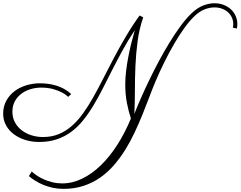

<svg xmlns="http://www.w3.org/2000/svg" viewBox="-49 -804 1500 1197"><path d="M767.1 -65.4Q752.9 -108.4 742.4 -161.4Q731.9 -214.4 731.9 -277.3Q731.9 -315.4 736.8 -358.2Q741.7 -400.9 750 -444.8Q758.3 -488.8 769 -532.5Q779.8 -576.2 791.5 -616.2Q750 -554.2 715.6 -491.2Q681.2 -428.2 650.4 -367.7Q619.6 -307.1 590.8 -250.2Q562 -193.4 531.7 -143.6Q501.5 -93.8 467.8 -52.2Q434.1 -10.7 393.8 18.8Q353.5 48.3 304.7 64.7Q255.9 81.1 195.3 81.1Q149.4 81.1 108.6 68.4Q67.9 55.7 37.1 32.7Q6.3 9.8 -11.5 -22.9Q-29.3 -55.7 -29.3 -95.2Q-29.3 -140.1 -10 -175.5Q9.3 -210.9 41 -235.1Q72.8 -259.3 114.3 -272Q155.8 -284.7 200.2 -284.7Q225.6 -284.7 251.7 -281.2Q277.8 -277.8 303 -270Q328.1 -262.2 351.6 -249.3Q375 -236.3 395 -217.3L376 -200.2Q376 -200.2 365.5 -209.2Q355 -218.3 334.2 -229Q313.5 -239.7 281.7 -248.8Q250 -257.8 207.5 -257.8Q173.3 -257.8 141.1 -248Q108.9 -238.3 83.7 -219.2Q58.6 -200.2 43.5 -172.4Q28.3 -144.5 28.3 -107.9Q28.3 -70.3 44.4 -40.8Q60.5 -11.2 87.4 9Q114.3 29.3 148.4 39.8Q182.6 50.3 218.8 50.3Q272.5 50.3 316.2 32.5Q359.9 14.6 397.2 -17.6Q434.6 -49.8 467 -94.7Q499.5 -139.6 530.3 -193.8Q561 -248 592.3 -309.8Q623.5 -371.6 658.2 -437.5Q692.9 -503.4 732.9 -571.8Q772.9 -640.1 821.3 -707.5L843.8 -695.8Q819.3 -625 809.1 -548.6Q798.8 -472.2 795.4 -394.5Q792 -316.9 792 -240.7Q792 -164.6 788.6 -94.2Q805.2 -136.7 828.9 -190.7Q852.5 -244.6 880.9 -303.5Q909.2 -362.3 941.4 -422.6Q973.6 -482.9 1007.6 -538.3Q1041.5 -593.8 1075.9 -640.6Q1110.4 -687.5 1143.6 -719.7Q1180.2 -754.9 1217 -769.3Q1253.9 -783.7 1287.6 -783.7Q1320.8 -783.7 1347.4 -772.7Q1374 -761.7 1392.6 -743.9Q1411.1 -726.1 1420.9 -702.6Q1430.7 -679.2 1430.7 -654.3Q1430.7 -640.6 1427.7 -626L1402.8 -631.3Q1403.8 -637.2 1404.5 -642.8Q1405.3 -648.4 1405.3 -653.8Q1405.3 -674.3 1397.2 -693.1Q1389.2 -711.9 1373.8 -726.3Q1358.4 -740.7 1336.4 -749.3Q1314.5 -757.8 1287.1 -757.8Q1258.3 -757.8 1226.1 -745.4Q1193.8 -732.9 1161.6 -701.7Q1131.8 -672.9 1100.1 -628.9Q1068.4 -585 1037.4 -531.7Q1006.3 -478.5 976.8 -418.9Q947.3 -359.4 921.9 -299.8Q902.3 -253.4 882.3 -200.2Q862.3 -147 839.6 -90.8Q816.9 -34.7 790.5 21.5Q764.2 77.6 732.2 129.2Q700.2 180.7 661.6 225.3Q623 270 575.9 303Q528.8 335.9 471.9 354.7Q415 373.5 346.7 373.5Q312.5 373.5 281.5 366.9Q250.5 360.4 223.4 349.4Q196.3 338.4 172.9 324Q149.4 309.6 130.9 293.9L148.9 265.1Q161.1 276.9 180.4 290Q199.7 303.2 224.4 314.2Q249 325.2 277.8 332.3Q306.6 339.4 338.9 339.4Q402.8 339.4 464.1 309.3Q525.4 279.3 580.6 225.6Q635.7 171.9 683.1 97.7Q730.5 23.4 767.1 -65.4Z"/></svg>

Font: Parisienne
Style: Regular
Weight: 400
Designer: Astigmatic (AOETI)
Foundry: Astigmatic (AOETI)
Version: Version 1.000